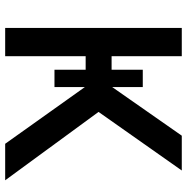

<svg xmlns="http://www.w3.org/2000/svg" viewBox="-10 -730 740 761"><g transform="rotate(90 360.5 -350.0)"><path d="M550.4 0 287.4 -369.5 518.3 -700H656.3L424.1 -370.1L695.1 0ZM91.2 0V-700H203.2V-421.8H375.3V-319H203.2V0ZM256.8 -195.4V-545.4H325.6V-195.4Z"/></g></svg>

Font: Geologica-Sharp
Style: Regular
Weight: 100
Designer: Sindre Bremnes, Frode Helland
Foundry: Monokrom Skriftforlag AS
Version: Version 1.010;gftools[0.9.28]